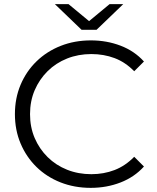

<svg xmlns="http://www.w3.org/2000/svg" viewBox="-20 -901 759 927"><path d="M418 6Q339 6 272 -20.5Q205 -47 156 -95Q107 -143 79.5 -208Q52 -273 52 -350Q52 -427 79.5 -492Q107 -557 156.5 -605Q206 -653 273 -679.5Q340 -706 419 -706Q495 -706 562 -680.5Q629 -655 675 -604L628 -557Q585 -601 533 -620.5Q481 -640 421 -640Q358 -640 304 -618.5Q250 -597 210 -557.5Q170 -518 147.5 -465.5Q125 -413 125 -350Q125 -287 147.5 -234.5Q170 -182 210 -142.5Q250 -103 304 -81.5Q358 -60 421 -60Q481 -60 533 -80Q585 -100 628 -144L675 -97Q629 -46 562 -20Q495 6 418 6ZM374 -757 245 -881H311L410 -799L509 -881H575L446 -757Z"/></svg>

Font: Modern
Style: Small
Weight: 400
Designer: Julieta Ulanovsky
Foundry: Julieta Ulanovsky
Version: Version 8.000